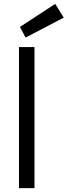

<svg xmlns="http://www.w3.org/2000/svg" viewBox="-20 -970 349 991"><path d="M78 -727H158V1H78ZM83 -831 265 -950 309 -879 112 -776Z"/></svg>

Font: Bellota Text
Style: Bold
Weight: 700
Designer: Kemie Guaida
Foundry: Kemie Guaida
Version: Version 4.001